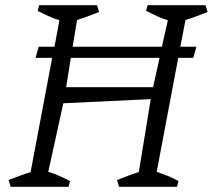

<svg xmlns="http://www.w3.org/2000/svg" viewBox="-20 -720 820 740"><path d="M21 0 13 -26Q33 -34 54.5 -42Q76 -50 98 -57L181 -497H117L129 -540H190L209 -642Q188 -648 166.5 -658Q145 -668 125 -678L131 -700H354L362 -674Q342 -666 321 -658Q300 -650 277 -643L260 -540H604L627 -642Q606 -648 584.5 -658Q563 -668 543 -678L549 -700H772L780 -674Q760 -666 739 -658Q718 -650 695 -643L675 -540H737L725 -497H667L584 -58Q604 -51 626.5 -42Q649 -33 668 -22L662 0H439L431 -26Q451 -34 472 -42Q493 -50 515 -57L561 -338L224 -322L166 -58Q209 -44 250 -22L244 0ZM235 -384H570L595 -497H253Z"/></svg>

Font: Mate
Style: Italic
Weight: 400
Italic angle: -10.8°
Designer: Eduardo Rodriguez Tunni
Foundry: Eduardo Rodriguez Tunni
Version: Version 1.003; ttfautohint (v1.8.4.7-5d5b);gftools[0.9.24]